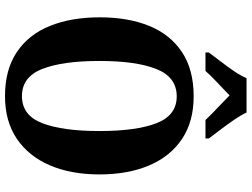

<svg xmlns="http://www.w3.org/2000/svg" viewBox="-136 -834 981 748"><g transform="rotate(90 354.0 -460.5)"><path d="M355 10Q252 10 183.5 -36Q115 -82 81.5 -165Q48 -248 48 -359Q48 -470 81.5 -552Q115 -634 183.5 -679.5Q252 -725 356 -725Q454 -725 522 -679.5Q590 -634 625 -551.5Q660 -469 660 -358Q660 -247 624.5 -164.5Q589 -82 521 -36Q453 10 355 10ZM355 -56Q430 -56 460.5 -135.5Q491 -215 491 -358Q491 -501 460.5 -580Q430 -659 356 -659Q281 -659 249.5 -580Q218 -501 218 -358Q218 -215 249 -135.5Q280 -56 355 -56ZM185 -784Q199 -803 219 -829Q239 -855 257.5 -882Q276 -909 285 -931H419Q429 -909 447.5 -882Q466 -855 486 -829Q506 -803 520 -784V-771H448Q438 -782 420.5 -799Q403 -816 384 -834Q365 -852 352 -865Q331 -844 302 -817Q273 -790 257 -771H185Z"/></g></svg>

Font: Noto Serif Bengali Condensed ExtraBold
Style: Regular
Weight: 800
Width: 3
Designer: Juan Bruce, Universal Thirst, Indian Type Foundry and the Monotype Design Team.
Foundry: Monotype Imaging Inc.
Version: Version 2.003; ttfautohint (v1.8.4.7-5d5b)